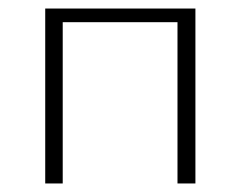

<svg xmlns="http://www.w3.org/2000/svg" viewBox="-20 -430 563 450"><path d="M438 -410V0H396V-378H127V0H86V-410Z"/></svg>

Font: EauTestText Light
Style: Regular
Weight: 300
Designer: Christian Thalmann (Catharsis Fonts)
Version: Version 0.001;PS 000.001;hotconv 1.0.88;makeotf.lib2.5.64775